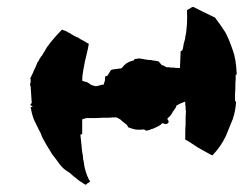

<svg xmlns="http://www.w3.org/2000/svg" viewBox="-20 -543 699 535"><path d="M516.6 -523.4H515.6Q505.9 -517.6 501 -514.6Q502 -496.1 501 -476.6Q499 -447.3 496.1 -440.4Q496.1 -433.6 495.1 -432.6Q494.1 -429.7 492.2 -421.9Q491.2 -420.9 491.2 -415Q490.2 -414.1 490.2 -411.1Q490.2 -408.2 489.3 -407.2Q488.3 -406.2 488.3 -402.3Q486.3 -402.3 485.4 -401.4Q484.4 -400.4 483.4 -400.4L481.4 -353.5Q466.8 -353.5 465.8 -354.5Q453.1 -354.5 452.1 -355.5H444.3Q438.5 -358.4 433.6 -361.3H430.7Q429.7 -361.3 429.7 -363.3L428.7 -364.3L425.8 -367.2Q424.8 -368.2 422.9 -371.1L421.9 -372.1Q418 -372.1 417 -373L403.3 -375Q402.3 -376 395.5 -376Q389.6 -376 388.7 -377Q382.8 -377 381.8 -377.9Q368.2 -380.9 364.3 -379.9Q363.3 -378.9 359.4 -378.9Q355.5 -378.9 354.5 -377.9Q353.5 -377 353.5 -375Q335.9 -371.1 326.2 -361.3Q318.4 -351.6 317.4 -352.5Q300.8 -350.6 294.9 -349.6L289.1 -347.7L279.3 -332L273.4 -330.1Q272.5 -329.1 272.5 -321.3V-318.4Q271.5 -317.4 271.5 -315.4Q270.5 -314.5 270.5 -312.5Q269.5 -311.5 269.5 -307.6Q259.8 -306.6 256.8 -304.7L247.1 -302.7Q233.4 -305.7 229.5 -309.6Q223.6 -314.5 216.8 -315.4Q210 -317.4 209 -318.4Q209 -330.1 211.9 -346.7Q217.8 -379.9 218.8 -380.9Q225.6 -408.2 227.5 -420.9Q222.7 -422.9 209 -431.6Q207 -431.6 197.3 -438.5Q190.4 -440.4 184.6 -444.3Q183.6 -444.3 181.6 -446.3Q181.6 -447.3 179.7 -447.3Q177.7 -447.3 177.7 -448.2L175.8 -450.2L173.8 -451.2L170.9 -452.1Q164.1 -457 159.2 -458Q154.3 -459 153.3 -460.9Q128.9 -436.5 111.3 -412.1L96.7 -387.7L93.8 -384.8Q92.8 -381.8 90.8 -379.9L86.9 -372.1L85 -370.1Q84 -369.1 84 -368.2Q80.1 -357.4 72.3 -341.8Q72.3 -339.8 70.3 -336.9Q68.4 -334 68.4 -333Q66.4 -328.1 65.4 -327.1Q64.5 -325.2 64.5 -323.2Q65.4 -322.3 65.4 -320.3V-313.5L63.5 -308.6Q64.5 -307.6 64.5 -303.7Q65.4 -302.7 65.4 -301.8Q67.4 -267.6 68.4 -255.9L66.4 -253.9L65.4 -252Q64.5 -252 64.5 -251L66.4 -249L68.4 -248L71.3 -246.1L65.4 -244.1Q70.3 -215.8 79.1 -200.2L84 -190.4Q86.9 -183.6 92.8 -172.9Q99.6 -155.3 101.6 -153.3Q106.4 -143.6 126 -112.3L136.7 -98.6Q138.7 -95.7 141.1 -92.3Q143.6 -88.9 144.5 -87.9L145.5 -85.9L147.5 -84Q154.3 -74.2 168 -65.4Q170.9 -64.5 179.7 -56.6Q185.5 -50.8 191.4 -46.9Q197.3 -41 217.8 -28.3L220.7 -29.3L222.7 -31.2L223.6 -32.2Q224.6 -33.2 225.6 -33.2L231.4 -37.1Q222.7 -48.8 215.8 -76.2Q214.8 -80.1 212.9 -94.7Q211.9 -96.7 211.4 -101.6Q210.9 -106.4 210.9 -109.4Q210.9 -111.3 210 -114.3Q209 -118.2 209 -119.1Q208 -131.8 206.5 -144Q205.1 -156.2 204.6 -161.6Q204.1 -167 204.1 -168Q205.1 -168.9 209 -168.9V-210Q209 -210.9 210.9 -210.9L211.9 -211.9H213.9Q215.8 -211.9 216.8 -212.9Q217.8 -212.9 218.8 -213.9H220.7Q259.8 -213.9 262.7 -214.8Q291 -214.8 292 -215.8H304.7L310.5 -212.9Q312.5 -210.9 314.5 -210.9L316.4 -209L317.4 -208Q318.4 -207 328.1 -199.2Q335 -195.3 336.9 -188.5Q346.7 -184.6 355.5 -182.6Q356.4 -181.6 368.2 -181.6Q378.9 -181.6 379.9 -182.6Q380.9 -181.6 382.8 -181.6Q383.8 -180.7 384.8 -180.7L386.7 -178.7L396.5 -180.7Q397.5 -180.7 398.4 -181.6L399.4 -182.6Q406.2 -183.6 413.1 -187.5Q419.9 -190.4 424.8 -193.4Q425.8 -193.4 425.8 -194.3L427.7 -195.3L429.7 -197.3L432.6 -200.2Q433.6 -199.2 435.5 -199.2Q436.5 -198.2 437.5 -198.2Q443.4 -196.3 447.3 -199.2Q451.2 -202.1 449.2 -207Q445.3 -210.9 447.3 -213.9Q454.1 -218.8 458 -225.6Q460 -227.5 460.9 -230.5L461.9 -232.4L463.9 -234.4Q464.8 -234.4 464.8 -236.3L465.8 -237.3Q470.7 -243.2 471.7 -249L481.4 -253.9L485.4 -255.9Q487.3 -255.9 488.3 -256.8L490.2 -257.8L496.1 -259.8Q496.1 -247.1 497.1 -246.1Q497.1 -234.4 498 -233.4V-226.6Q497.1 -225.6 497.1 -192.4Q496.1 -191.4 496.1 -154.3L507.8 -147.5Q515.6 -142.6 533.2 -130.9Q547.9 -123 559.6 -116.2Q571.3 -109.4 572.3 -110.4Q595.7 -134.8 609.4 -164.1L628.9 -211.9Q636.7 -236.3 637.7 -258.8Q636.7 -261.7 634.8 -261.7Q634.8 -292 635.7 -293Q635.7 -318.4 636.7 -319.3V-334L638.7 -335Q638.7 -335.9 639.6 -335.9Q637.7 -379.9 628.9 -402.3Q619.1 -431.6 608.4 -452.1Q594.7 -473.6 579.1 -494.1Q542 -511.7 519.5 -523.4Z"/></svg>

Font: My Font
Style: x-wing-ships
Weight: 500
Version: Version 0.001